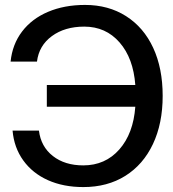

<svg xmlns="http://www.w3.org/2000/svg" viewBox="-20 -746 703 779"><path d="M318 -75Q407 -75 464 -139.5Q521 -204 529 -313H170V-401H529Q521 -510 465 -574Q409 -638 322 -638Q243 -638 190.5 -599.5Q138 -561 130 -496H23Q30 -566 69.5 -618Q109 -670 175 -698Q241 -726 325 -726Q420 -726 491.5 -680.5Q563 -635 601.5 -552Q640 -469 640 -357Q640 -245 600.5 -161.5Q561 -78 488.5 -32.5Q416 13 318 13Q237 13 174.5 -15Q112 -43 74.5 -95Q37 -147 31 -216H138Q146 -151 194.5 -113Q243 -75 318 -75Z"/></svg>

Font: Non Bureau
Style: Regular
Weight: 400
Designer: Jona Saucedo
Foundry: Non Foundry
Version: Version 1.000; ttfautohint (v1.8.4)